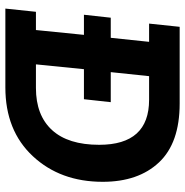

<svg xmlns="http://www.w3.org/2000/svg" viewBox="-7 -683 690 716"><g transform="rotate(90 338.0 -325.0)"><path d="M46 -393H121L136 -536H68L80 -650H366Q513 -650 585.5 -573Q658 -496 658 -363Q658 -205 562.5 -102.5Q467 0 306 0H12L24 -114H92L110 -293H35ZM308 -114Q410 -114 465 -174Q520 -234 520 -350Q520 -536 352 -536H264L249 -393H361L350 -293H238L220 -114Z"/></g></svg>

Font: Zilla Slab
Style: Bold Italic
Weight: 700
Italic angle: -6°
Designer: Typotheque.com
Foundry: Typotheque type foundry
Version: Version 1.1; 2017; ttfautohint (v1.6)